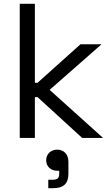

<svg xmlns="http://www.w3.org/2000/svg" viewBox="-20 -720 578 1002"><path d="M83 0H162V-213H176L409 0H518L239 -251L510 -489H400L176 -288H162V-700H83ZM221 116C221 149 245 171 278 171H289V186C289 209 280 218 255 218H232V262H259C312 262 337 237 337 187V124C337 84 312 61 279 61C245 61 221 84 221 116Z"/></svg>

Font: Meta Space
Style: Regular
Weight: 400
Designer: Meta Pool / Florian Karsten
Foundry: Meta Pool / Florian Karsten
Version: Version 2.000;Glyphs 3.1.1 (3137)